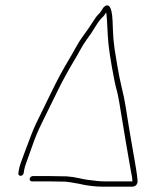

<svg xmlns="http://www.w3.org/2000/svg" viewBox="-20 -648 594 724"><path d="M169.5 16H103.5C100.8 16 98.3 17 96 19C93.7 21 92.3 23.3 91.9 26C91.5 28.7 92.1 31 93.8 33C95.5 35 97.6 36 100.3 36H166.3L227.1 37C235 37.7 241.6 38.5 246.7 39.5C251.9 40.5 262.3 42.3 277.9 45C308.5 52.3 339.6 56 371.1 56H477.1C488.5 56 495.6 50.7 498.7 40C499.8 32.7 495.9 3.5 487 -47.5L475.7 -112C473.3 -126 469.8 -146.3 465.4 -173C461 -199.7 457.1 -223.8 453.9 -245.3C450.6 -266.9 445.3 -292.8 437.8 -323.1C433.2 -341.9 428 -367.5 422.4 -400C418.9 -420 415.4 -441.3 412 -464C408.6 -486.7 406.5 -510.5 405.8 -535.5C405.1 -560.5 404.2 -578 403.1 -588C400.6 -611.1 395.5 -624.1 387.8 -627C382.5 -629 376.6 -626.7 370.2 -620C366.7 -614.7 363.6 -609.8 360.9 -605.5C358.2 -601.2 354.5 -596.8 349.8 -592.5C345.2 -588.2 338.3 -578.8 329.3 -564.3C320.2 -549.9 308.2 -532.5 293.1 -512C283.8 -499.3 275.1 -485.7 267.1 -471C259.1 -456.3 246.4 -434.3 229 -404.9C211.6 -375.5 192.1 -338.5 170.6 -294C142.4 -235.7 124 -198.1 115.5 -181.1C107.6 -165.1 93.8 -130.4 74.2 -77C68.3 -61 63.4 -47.5 59.3 -36.5C55.2 -25.5 52.5 -15.7 51.1 -7L49.2 5C48.8 7.7 49.4 10 51.1 12C52.8 14 55 15 57.6 15C60.3 15 62.8 14 65.1 12C67.4 10 68.8 7.7 69.2 5L71.1 -7C72.3 -14.3 74.8 -23.2 78.8 -33.5C82.8 -43.8 90.2 -64.7 101.1 -96.1C111.9 -127.6 123.9 -156.3 136.9 -182.4C146.8 -202 166.3 -241.8 195.5 -301.8C213.9 -339.7 234.8 -378.1 258 -417C268 -433.7 276.8 -449 284.3 -463C291.9 -477 300.3 -490.2 309.6 -502.5C318.9 -514.8 328.6 -529.4 338.8 -546.2C349 -563 357.6 -574.6 364.5 -581C369.6 -585.7 373.3 -589.8 375.5 -593.5C377.7 -597.2 379.3 -599.7 380.2 -601C382.2 -594 384.3 -564.9 386.5 -513.7C388.1 -476.8 396.5 -419.9 411.8 -343C414.6 -329 417.9 -315.2 421.7 -301.7C425.4 -288.1 431.9 -252.2 441 -193.9C447.1 -155.1 452 -125.7 455.7 -105.5C458.2 -91.8 460.5 -78.8 462.5 -66.5L472.2 -10.5C473.3 -2.8 474.6 4.2 476.2 10.7C477.8 17.1 478.9 25.6 479.3 36H374.3C359.6 36 338.1 34 309.8 30C300.3 28.7 289.1 26.5 276.3 23.5C263.4 20.5 248.4 18.3 231.3 17Z"/></svg>

Font: Proton
Style: RgIt
Weight: 500
Version: Version 1.017